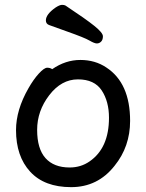

<svg xmlns="http://www.w3.org/2000/svg" viewBox="-20 -743 602 791"><path d="M182 -640Q169 -645 169 -659Q169 -684 209 -712Q226 -723 235.5 -723Q245 -723 250 -720Q333 -665 368.5 -636.5Q404 -608 404 -593.5Q404 -579 396.5 -571.5Q389 -564 379 -564Q369 -564 348.5 -576Q328 -588 257 -613Q186 -638 182 -640ZM195 -458Q250 -496 311 -496Q372 -496 418 -465Q516 -401 516 -245Q516 -139 452 -60Q383 28 273 28Q163 28 104.5 -35.5Q46 -99 46 -207Q46 -290 97 -379Q118 -416 140 -440Q162 -464 174.5 -464Q187 -464 195 -458ZM267 -53Q313 -53 349 -78Q429 -133 429 -258Q429 -325 399 -370.5Q369 -416 301 -416Q233 -416 183 -351Q133 -286 133 -208Q133 -130 167.5 -91.5Q202 -53 267 -53Z"/></svg>

Font: LXGW ZhenKai
Style: Regular
Weight: 400
Designer: LXGW / Fontworks Inc.
Foundry: LXGW / Fontworks Inc.
Version: Version 0.800;June 8, 2025